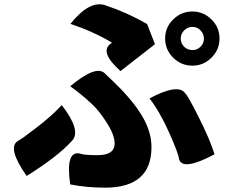

<svg xmlns="http://www.w3.org/2000/svg" viewBox="-20 -802 1040 886"><path d="M830 -586Q846 -571 868 -571Q890 -571 905 -586Q921 -602 921 -624Q921 -646 905 -662Q890 -678 868 -678Q846 -678 830 -662Q814 -646 814 -624Q814 -602 830 -586ZM742 -624Q742 -676 779 -712Q816 -749 868 -749Q919 -749 956 -712Q993 -676 993 -624Q993 -573 956 -536Q919 -499 868 -499Q816 -499 779 -536Q742 -573 742 -624ZM536 -474Q438 -562 490 -600L497 -605Q412 -656 305 -692Q395 -804 468 -777Q567 -744 659 -691L695 -598L536 -474ZM304 49Q281 -110 350 -93Q366 -86 431 -86Q509 -86 509 -140Q509 -179 473 -235Q438 -291 403 -323Q350 -372 304 -404Q423 -503 463 -464Q493 -436 509 -420Q597 -334 638 -263Q679 -192 679 -123Q679 64 465 64Q380 64 304 49ZM970 -90Q822 -11 806 -68Q805 -90 762 -187Q719 -284 670 -348Q802 -418 834 -372Q846 -363 896 -263Q947 -163 970 -90ZM265 -317Q357 -198 312 -152Q247 -80 103 10Q11 -121 63 -152Q76 -157 147 -212Q219 -267 265 -317Z"/></svg>

Font: Swei Half Moon CJK SC
Style: Black
Weight: 900
Version: Version 2.071